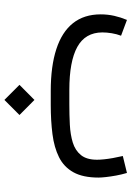

<svg xmlns="http://www.w3.org/2000/svg" viewBox="124 -524 620 908"><g transform="rotate(90 434.0 -70.0)"><path d="M381.3 147.9 452.6 219.2 523.9 147.9 452.6 77.1ZM476.1 0Q551.3 0 614.3 -8.1Q677.2 -16.1 723.4 -39.1Q769.5 -62 794.7 -107.2Q819.8 -152.3 819.8 -226.1Q819.8 -238.3 817.4 -260.7Q814.9 -283.2 810.1 -309.6Q805.2 -335.9 797.9 -360.4L717.8 -340.8Q723.6 -315.9 727.5 -293.7Q731.4 -271.5 733.4 -252.4Q735.4 -233.4 735.4 -218.8Q735.4 -169.9 713.4 -142.8Q691.4 -115.7 654.1 -104.2Q616.7 -92.8 569.8 -90.3Q522.9 -87.9 472.7 -87.9H405.3Q270.5 -87.9 202.1 -125.5Q133.8 -163.1 133.3 -243.7Q133.3 -265.1 137.2 -288.6Q141.1 -312 148.9 -332.5L74.2 -360.4Q62 -331.5 54.9 -300.3Q47.9 -269 47.9 -236.3Q47.9 -157.7 89.6 -105.2Q131.3 -52.7 212.4 -26.4Q293.5 0 410.2 0Z"/></g></svg>

Font: Vazir Variable Regular
Style: Regular
Weight: 400
Designer: Saber Rastikerdar
Foundry: Saber Rastikerdar
Version: Version 30.1.0